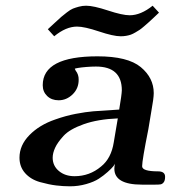

<svg xmlns="http://www.w3.org/2000/svg" viewBox="-20 -652 603 678"><path d="M48.8 -95.2Q48.8 -139.2 84 -175Q119.1 -210.9 174.8 -230Q211.9 -243.2 247.6 -250Q283.2 -256.8 309.6 -259Q335.9 -261.2 400.9 -265.1Q409.7 -316.9 410.2 -333Q410.2 -417 318.8 -417Q302.7 -417 284.9 -415.5Q267.1 -414.1 255.6 -412.1Q244.1 -410.2 244.1 -409.2Q244.1 -408.2 245.6 -406Q247.1 -403.8 247.1 -402.8Q258.3 -388.7 257.8 -370.1Q257.8 -339.4 236.3 -318.6Q214.8 -297.9 187 -297.9Q162.1 -297.9 146.5 -313Q130.9 -328.1 130.9 -351.1Q130.9 -453.1 324.2 -453.1Q431.2 -453.1 477.1 -415Q522.9 -377 522.9 -323.2Q522.9 -305.2 514.2 -257.8Q505.4 -203.6 503.9 -195.8Q481.9 -85.9 481.9 -64.9Q481.9 -46.9 538.1 -46.9Q563 -46.9 563 -27.8Q563 -14.6 558.1 -8.3Q553.2 -2 547.1 -1Q541 0 528.8 0H481Q383.8 0 383.8 -56.2Q383.8 -64 386.2 -74.2Q385.3 -71.3 379.6 -64.2Q374 -57.1 360.1 -44.7Q346.2 -32.2 329.1 -21Q312 -9.8 284.4 -2Q256.8 5.9 227.1 5.9Q203.1 5.9 178.5 2.9Q153.8 0 121.3 -9Q88.9 -18.1 68.8 -40.5Q48.8 -63 48.8 -95.2ZM148.9 -548.8Q156.7 -555.7 173.3 -571.3Q189.9 -586.9 196.5 -592.5Q203.1 -598.1 216.1 -608.2Q229 -618.2 237.5 -621.6Q246.1 -625 258.5 -628.4Q271 -631.8 284.2 -631.8Q310.1 -631.8 361.1 -615Q412.1 -598.1 438 -598.1Q477.1 -598.1 519 -631.8L541 -607.9V-606.9Q535.2 -601.1 522.2 -589.1Q509.3 -577.1 504.2 -572.5Q499 -567.9 488.5 -558.8Q478 -549.8 472.7 -546.4Q467.3 -543 458.3 -537.6Q449.2 -532.2 441.7 -529.5Q434.1 -526.9 425 -525.4Q416 -523.9 406.2 -523.9Q380.4 -523.9 329.3 -541Q278.3 -558.1 252 -558.1Q212.9 -558.1 171.4 -523.9ZM166 -95.2Q166 -66.4 188 -48.1Q210 -29.8 243.2 -29.8Q296.4 -29.8 336.9 -64Q373 -92.8 381.8 -149.9Q383.8 -164.1 388.9 -192.1Q394 -220.2 396 -233.9Q325.2 -231 275.6 -213.4Q226.1 -195.8 204.6 -172.4Q183.1 -148.9 174.6 -130.1Q166 -111.3 166 -95.2Z"/></svg>

Font: CMU Serif Extra
Style: BoldSlanted
Weight: 700
Italic angle: -9.46001°
Version: Version 0.7.0